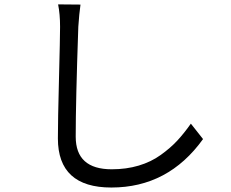

<svg xmlns="http://www.w3.org/2000/svg" viewBox="-20 -797 1040 863"><path d="M241.2 -777.3 341.8 -776.4Q335.9 -735.4 332 -676.8Q320.3 -339.8 320.3 -182.6Q320.3 -36.1 482.4 -36.1Q547.9 -36.1 603.5 -52.7Q659.2 -69.3 702.6 -100.6Q746.1 -131.8 776.9 -165Q807.6 -198.2 837.9 -241.2L892.6 -171.9Q736.3 45.9 480.5 45.9Q240.2 45.9 240.2 -174.8Q240.2 -253.9 245.1 -441.4Q250 -628.9 250 -676.8Q250 -733.4 241.2 -777.3Z"/></svg>

Font: Nasu
Style: Regular
Weight: 400
Designer: Ryoko NISHIZUKA (kana &amp; ideographs); Paul D. Hunt (Latin, Greek &amp; Cyrillic); Wenlong ZHANG (bopomofo); Sandoll C
Version: Version 2014.1215